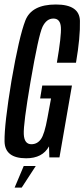

<svg xmlns="http://www.w3.org/2000/svg" viewBox="-26 -700 375 854"><path d="M90.5 4Q163 4 192 -49L193.5 0H238.5L294 -319.5H162L152.5 -262H201L185 -175.5Q172 -103 155.8 -80.8Q139.5 -58.5 113.5 -58.5Q82 -58.5 79.8 -103Q77.5 -147.5 109.5 -335Q145.5 -544 163.2 -580.8Q181 -617.5 211.5 -617.5Q242 -617.5 244.8 -579.2Q247.5 -541 227 -421H312Q331.5 -535 329.5 -607.5Q327.5 -680 222.5 -680Q114.5 -680 86.8 -608.8Q59 -537.5 25 -340.5Q-7 -146.5 -5.8 -71.2Q-4.5 4 90.5 4ZM39 134.5H70.5L133 38.5H79.5Z"/></svg>

Font: Anybody ExtraCondensed
Style: Italic
Weight: 400
Width: 2
Italic angle: -10°
Version: Version 1.113;gftools[0.9.25]